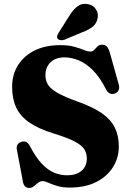

<svg xmlns="http://www.w3.org/2000/svg" viewBox="-20 -944 669 982"><path d="M336.8 15.3Q299.1 15.3 271.9 7Q244.7 -1.3 226.8 -9.6Q208.9 -17.8 198.5 -17.8Q187.6 -17.8 179.5 -12.5Q171.4 -7.1 163.9 -0.2Q156.4 6.7 148.4 12Q140.4 17.4 130.1 17.4Q117 17.4 108.6 9.7Q100.1 1.9 97 -16L65.7 -182.1Q63.7 -194.9 69.5 -204.1Q75.3 -213.4 88.7 -218.1Q103.3 -223.2 114.2 -217.7Q125.2 -212.3 133.3 -196.4Q163.1 -139.2 193.8 -106.7Q224.6 -74.2 257 -60.8Q289.4 -47.4 323.4 -47.4Q369.7 -47.4 396.9 -70.3Q424 -93.2 424.1 -133.1Q424.2 -159.3 411.6 -180Q398.9 -200.6 362.3 -220.1Q325.6 -239.5 253.3 -261.6Q176.4 -285.5 130 -317.5Q83.6 -349.5 62.8 -394.4Q42 -439.2 42 -500Q42 -562.6 72.2 -610.8Q102.3 -658.9 157.6 -686Q212.9 -713.1 287.3 -713.1Q330.4 -713.1 359.5 -705Q388.7 -696.9 408.4 -688.5Q428.2 -680.2 442 -680.2Q454 -680.2 461.7 -688.8Q469.5 -697.5 478.5 -706.4Q487.5 -715.3 503.1 -715.3Q516.7 -715.3 525.9 -706.6Q535.1 -697.9 541.9 -674L587.7 -510.7Q592.1 -494.8 586.5 -482.5Q580.9 -470.1 566.8 -465.4Q552.2 -460.7 541.2 -466.3Q530.2 -471.9 522.8 -485.9Q491.6 -548 455.9 -584Q420.2 -619.9 383 -635.2Q345.9 -650.5 309.5 -650.5Q264.1 -650.5 238.2 -625.1Q212.4 -599.7 212.4 -558.9Q212.4 -533.8 224.5 -512.5Q236.6 -491.3 272.4 -470.1Q308.3 -449 378.6 -423.9Q455.5 -396.7 501.3 -364.6Q547.1 -332.5 567.4 -291Q587.8 -249.6 587.7 -194.4Q587.6 -136.4 557.6 -88.8Q527.7 -41.2 471.8 -12.9Q415.9 15.3 336.8 15.3ZM334.1 -862.5Q353.7 -894.6 376.6 -911.8Q399.5 -929 430.2 -922.7Q458 -917.3 471.3 -895.4Q484.6 -873.6 479.3 -851.3Q474.3 -824.2 455 -808.2Q435.8 -792.2 402.5 -779.8L309.4 -740.8Q300.6 -737.7 291 -738.5Q281.4 -739.3 275.8 -745.3Q270.1 -752.2 272.2 -759.9Q274.4 -767.7 279.6 -775.7Z"/></svg>

Font: Fraunces
Style: Regular
Weight: 900
Version: Version 1.000;[b76b70a41]